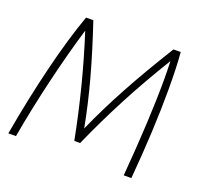

<svg xmlns="http://www.w3.org/2000/svg" viewBox="-120 -846 1070 993"><g transform="rotate(20 414.5 -350.0)"><path d="M720 -495Q720 -276 696 0H654Q681 -321 681 -541Q681 -580 679 -638Q589 -491 518.5 -356.5Q448 -222 385 -80H353Q297 -368 211 -635Q169 -497 128.5 -326Q88 -155 61 0H19Q54 -200 99 -383.5Q144 -567 192 -700H232Q284 -545 319.5 -415Q355 -285 379 -158Q434 -282 504 -411Q574 -540 673 -700H713Q720 -617 720 -495Z"/></g></svg>

Font: Krub ExtraLight
Style: Italic
Weight: 275
Italic angle: -8°
Designer: Ekaluck Peanpanawate
Foundry: Cadson Demak Co.,Ltd.
Version: Version 1.000; ttfautohint (v1.6)